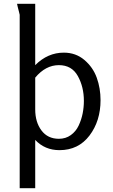

<svg xmlns="http://www.w3.org/2000/svg" viewBox="-20 -782 597 1014"><path d="M166 212H84V-704Q84 -705 80.5 -718.5Q77 -732 73.5 -746Q70 -760 70 -762H166V-438Q232 -504 317 -504Q380 -504 425.5 -465.5Q471 -427 491 -371.5Q511 -316 511 -253Q511 -143 452.5 -66Q394 11 294 11Q217 11 166 -43ZM166 -372V-204Q166 -137 199 -93Q232 -49 291 -49Q327 -49 354 -68.5Q381 -88 395.5 -119Q410 -150 416.5 -183Q423 -216 423 -249Q423 -323 391 -380.5Q359 -438 291 -438Q221 -438 166 -372Z"/></svg>

Font: Rosario
Style: Regular
Weight: 400
Designer: Hector Gatti
Foundry: Omnibus-Type
Version: Version 1.004